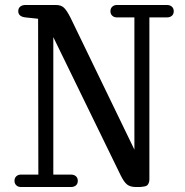

<svg xmlns="http://www.w3.org/2000/svg" viewBox="-20 -750 740 770"><path d="M193.8 -601.1V-49.8H264.2Q277.3 -49.8 284.7 -43Q292 -36.1 292 -24.9Q292 -13.2 284.7 -6.6Q277.3 0 264.2 0H64Q52.7 0 45.4 -6.8Q38.1 -13.7 38.1 -24.9Q38.1 -36.1 45.4 -43Q52.7 -49.8 64 -49.8H133.8L132.8 -674.8L82 -680.2Q53.2 -683.6 53.2 -705.1Q53.2 -717.3 61.3 -723.6Q69.3 -730 82 -730H204.1Q225.1 -730 236.6 -719Q248 -708 262.2 -680.2L519 -149.9V-680.2H449.2Q437.5 -680.2 430.2 -687Q422.9 -693.8 422.9 -705.1Q422.9 -716.3 430.2 -723.1Q437.5 -730 449.2 -730H648.9Q662.1 -730 669.4 -723.1Q676.8 -716.3 676.8 -705.1Q676.8 -693.4 669.4 -686.8Q662.1 -680.2 648.9 -680.2H579.1V-30.8Q579.1 -22 576.4 -15.9Q573.7 -9.8 570.1 -6.6Q566.4 -3.4 558.1 -2Q549.8 -0.5 543.7 -0.2Q537.6 0 524.9 0Q502.4 0 489.7 -10Q477.1 -20 463.9 -46.9Z"/></svg>

Font: Director
Style: Regular
Weight: 400
Designer: Ange Degheest & May Jolivet & Justine Herbel
Foundry: Velvetyne Type Foundry
Version: Version 1.000;FEAKit 1.0